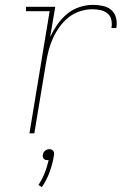

<svg xmlns="http://www.w3.org/2000/svg" viewBox="-20 -548 540 789"><path d="M101 0 184 -502H87V-520H207L186 -396Q199 -423 216 -447.5Q233 -472 256 -491Q279 -510 307 -519Q335 -528 362 -528Q383 -528 403.5 -523.5Q424 -519 438 -506.5Q452 -494 457 -474Q462 -454 458 -433H438Q441 -450 437.5 -466.5Q434 -483 421.5 -493Q409 -503 392.5 -506.5Q376 -510 359 -510Q334 -510 308 -501.5Q282 -493 261 -476Q240 -459 224 -436.5Q208 -414 197 -389.5Q186 -365 179.5 -339.5Q173 -314 169 -289L121 0ZM152 221 138 212Q154 188 164 162Q174 136 180 110H176Q171 110 167 109Q163 108 160 104.5Q157 101 156 96.5Q155 92 156 88Q157 83 159 79Q161 75 165 71.5Q169 68 173.5 66.5Q178 65 183 65Q188 65 191.5 66.5Q195 68 198 71.5Q201 75 202 79Q203 83 202 88Q197 122 185 156Q173 190 152 221Z"/></svg>

Font: Iosevka Curly Slab Thin
Style: Italic
Weight: 100
Italic angle: -9°
Monospace: yes
Designer: Belleve Invis
Foundry: Belleve Invis
Version: Version 22.1.2; ttfautohint (v1.8.4)